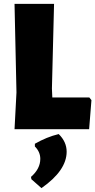

<svg xmlns="http://www.w3.org/2000/svg" viewBox="-20 -667 492 991"><path d="M441 -164 452 -150 440 0H55L65 -190L55 -647H259L248 -210L250 -164ZM283 25Q324 65 324 116Q324 213 194 304L142 258L140 246Q188 204 188 153Q188 117 160 89V75Q221 40 283 25Z"/></svg>

Font: Alegreya Sans SC Black
Style: Regular
Weight: 900
Designer: Juan Pablo del Peral
Foundry: Huerta Tipografica
Version: Version 2.007